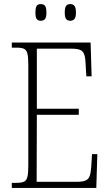

<svg xmlns="http://www.w3.org/2000/svg" viewBox="-20 -923 540 943"><path d="M38 0V-25H61Q85 -25 97.5 -30.5Q110 -36 114.5 -54Q119 -72 119 -108V-605Q119 -642 114.5 -660Q110 -678 97.5 -683.5Q85 -689 61 -689H38V-714H425L430 -548H404L401 -601Q400 -635 394.5 -653Q389 -671 374.5 -677.5Q360 -684 329 -684H161V-389H367V-359H161L160 -30H356Q386 -30 400.5 -36.5Q415 -43 420.5 -58.5Q426 -74 428 -102L432 -166H458L453 0ZM325 -821Q312 -821 305 -829.5Q298 -838 298 -861Q298 -886 305 -894.5Q312 -903 325 -903Q338 -903 345.5 -894.5Q353 -886 353 -861Q353 -838 345.5 -829.5Q338 -821 325 -821ZM180 -821Q167 -821 160.5 -829.5Q154 -838 154 -861Q154 -886 160.5 -894.5Q167 -903 180 -903Q194 -903 201 -894.5Q208 -886 208 -861Q208 -838 201 -829.5Q194 -821 180 -821Z"/></svg>

Font: Noto Serif Condensed ExtraLight
Style: Regular
Weight: 200
Width: 3
Designer: Monotype Design Team
Foundry: Monotype Imaging Inc.
Version: Version 2.013; ttfautohint (v1.8.4.7-5d5b)